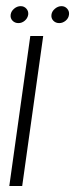

<svg xmlns="http://www.w3.org/2000/svg" viewBox="-20 -620 250 640"><path d="M81 -500H124L54 0H11ZM41.5 -543Q29.5 -543 21.8 -551Q14 -559 15.5 -571Q17 -582.5 27 -591Q37 -599.5 49 -599.5Q60.5 -599.5 68 -591Q75.5 -582.5 74 -571Q72 -559 62.5 -551Q53 -543 41.5 -543ZM177.5 -543Q165.5 -543 157.8 -551Q150 -559 151.5 -571Q153 -582.5 163.2 -591Q173.5 -599.5 185 -599.5Q196.5 -599.5 204 -591Q211.5 -582.5 210 -571Q208.5 -559 198.8 -551Q189 -543 177.5 -543Z"/></svg>

Font: Urbanist ExtraLight
Style: Italic
Weight: 250
Version: Version 1.303